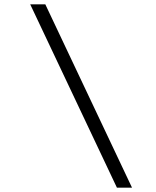

<svg xmlns="http://www.w3.org/2000/svg" viewBox="-20 -780 723 890"><path d="M592 90H522L120 -760H190Z"/></svg>

Font: DM Sans Light
Style: Italic
Weight: 300
Italic angle: -10°
Designer: Colophon Foundry, Jonny Pinhorn
Foundry: Colophon Foundry
Version: Version 4.004;gftools[0.9.30]